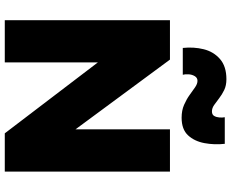

<svg xmlns="http://www.w3.org/2000/svg" viewBox="-104 -886 990 823"><g transform="rotate(90 391.5 -475.0)"><path d="M67 0V-708H236L535 -303V-708H716V0H552L248 -399V0ZM485 -758Q454 -758 430 -768.5Q406 -779 388 -792Q370 -805 355 -815.5Q340 -826 327 -826Q314 -826 307 -814.5Q300 -803 299 -788Q298 -773 301 -763H186Q181 -810 191.5 -852.5Q202 -895 233.5 -922.5Q265 -950 320 -950Q347 -950 366.5 -940.5Q386 -931 401.5 -919Q417 -907 430.5 -897.5Q444 -888 458 -888Q472 -888 477.5 -897.5Q483 -907 484 -920Q485 -933 483 -943H597Q602 -899 594 -856Q586 -813 560.5 -785.5Q535 -758 485 -758Z"/></g></svg>

Font: Onest Black
Style: Regular
Weight: 900
Designer: Dmitri Voloshin, Andrey Kudryavtsev
Foundry: Dmitri Voloshin, Andrey Kudryavtsev
Version: Version 1.000;gftools[0.9.33]